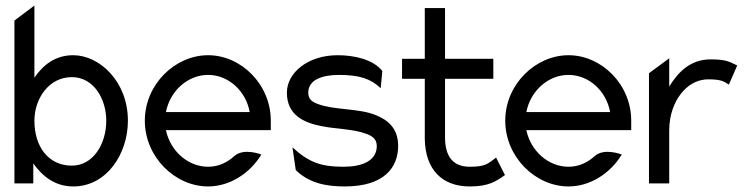

<svg xmlns="http://www.w3.org/2000/svg" viewBox="-20 -661 2706 692"><path d="M32 0H100V-72C132 -27 177 11 244 11C365 11 441 -107 441 -226C441 -368 338 -462 244 -462C178 -462 135 -426 104 -381V-641L32 -587ZM104 -226C104 -304 155 -383 239 -383C318 -383 363 -304 363 -226C363 -141 315 -64 239 -64C154 -64 104 -133 104 -226Z M502 -226C502 -95 611 11 730 11C807 11 880 -35 922 -104C922 -104 860 -129 825 -99C799 -75 767 -60 730 -60C658 -60 594 -116 578 -192H956V-226C956 -357 849 -462 730 -462C611 -462 502 -357 502 -226ZM578 -257C593 -334 657 -391 730 -391C803 -391 866 -334 880 -257Z M1014 -327C1014 -245 1077 -218 1141 -206C1190 -196 1253 -196 1296 -180C1318 -173 1338 -162 1338 -135C1338 -80 1283 -60 1218 -60C1138 -60 1094 -75 1034 -130L1046 -48C1095 0 1157 11 1223 11C1364 11 1415 -57 1415 -135C1415 -199 1378 -229 1332 -247C1272 -271 1184 -264 1126 -286C1107 -293 1091 -302 1091 -327C1091 -375 1144 -391 1202 -391C1275 -391 1317 -377 1352 -343L1358 -405C1325 -447 1257 -462 1197 -462C1090 -462 1014 -399 1014 -327Z M1429 -377H1511V-160C1513 -50 1573 11 1673 11C1741 11 1767 -7 1800 -30L1768 -93C1739 -72 1732 -60 1673 -60C1612 -60 1584 -98 1584 -166V-377H1758V-449H1584V-632H1511V-449H1429Z M1801 -226C1801 -95 1910 11 2029 11C2106 11 2179 -35 2221 -104C2221 -104 2159 -129 2124 -99C2098 -75 2066 -60 2029 -60C1957 -60 1893 -116 1877 -192H2255V-226C2255 -357 2148 -462 2029 -462C1910 -462 1801 -357 1801 -226ZM1877 -257C1892 -334 1956 -391 2029 -391C2102 -391 2165 -334 2179 -257Z M2319 0H2392V-191C2392 -247 2410 -292 2434 -323C2456 -351 2488 -375 2533 -375C2578 -375 2589 -368 2607 -356L2637 -425C2609 -438 2599 -447 2541 -447C2468 -447 2424 -401 2392 -349V-451L2319 -397Z"/></svg>

Font: Charger Pro
Style: Nar
Weight: 400
Designer: Jasper
Foundry: Cannot Into Space Fonts
Version: Version 1.09